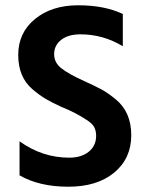

<svg xmlns="http://www.w3.org/2000/svg" viewBox="-20 -699 558 727"><path d="M54 -35V-164Q140 -102 242 -102Q288 -102 316 -124.5Q344 -147 344 -185Q344 -203 337 -217Q330 -231 308 -245Q266 -273 213 -294Q176 -311 153 -324.5Q130 -338 103 -361Q49 -407 49 -491Q49 -575 112.5 -627Q176 -679 276 -679Q376 -679 445 -646V-524Q370 -569 285 -569Q238 -569 211.5 -548Q185 -527 185 -494Q185 -461 213.5 -439.5Q242 -418 290.5 -396Q339 -374 364 -360.5Q389 -347 418 -323Q477 -275 477 -187Q477 -99 412.5 -45.5Q348 8 238.5 8Q129 8 54 -35Z"/></svg>

Font: Hind Jalandhar SemiBold
Style: Regular
Weight: 600
Designer: Namrata Goyal
Foundry: Indian Type Foundry
Version: Version 0.702;PS 1.0;hotconv 1.0.81;makeotf.lib2.5.63406